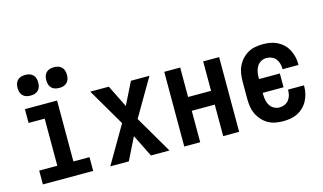

<svg xmlns="http://www.w3.org/2000/svg" viewBox="-87 -1013 2175 1291"><g transform="rotate(-15 1000.0 -367.0)"><path d="M75 0V-96H201V-424H89V-520H313V-96H425V0ZM350 -598Q335 -598 321 -602Q307 -606 296.5 -616.5Q286 -627 282 -641Q278 -655 278 -670Q278 -685 282 -699Q286 -713 296.5 -723.5Q307 -734 321 -738Q335 -742 350 -742Q365 -742 379 -738Q393 -734 403.5 -723.5Q414 -713 418 -699Q422 -685 422 -670Q422 -655 418 -641Q414 -627 403.5 -616.5Q393 -606 379 -602Q365 -598 350 -598ZM150 -598Q135 -598 121 -602Q107 -606 96.5 -616.5Q86 -627 82 -641Q78 -655 78 -670Q78 -685 82 -699Q86 -713 96.5 -723.5Q107 -734 121 -738Q135 -742 150 -742Q165 -742 179 -738Q193 -734 203.5 -723.5Q214 -713 218 -699Q222 -685 222 -670Q222 -655 218 -641Q214 -627 203.5 -616.5Q193 -606 179 -602Q165 -598 150 -598Z M673 0H544L696 -260L544 -520H673L750 -365L827 -520H956L804 -260L956 0H827L750 -155Z M1059 0V-520H1170V-315H1330V-520H1441V0H1330V-219H1170V0Z M1747 8Q1720 8 1693 3Q1666 -2 1642.5 -15.5Q1619 -29 1600.5 -49.5Q1582 -70 1570.5 -94.5Q1559 -119 1555 -146Q1551 -173 1551 -200V-320Q1551 -347 1555 -374Q1559 -401 1570.5 -425.5Q1582 -450 1600.5 -470.5Q1619 -491 1642.5 -504.5Q1666 -518 1693 -523Q1720 -528 1747 -528Q1773 -528 1798.5 -523.5Q1824 -519 1847 -507.5Q1870 -496 1888.5 -478Q1907 -460 1919 -437Q1931 -414 1937 -389Q1943 -364 1943 -338V-331H1832V-334Q1832 -353 1827 -371Q1822 -389 1811 -403Q1800 -417 1782.5 -424.5Q1765 -432 1747 -432Q1727 -432 1709 -422.5Q1691 -413 1680.5 -396Q1670 -379 1666 -359.5Q1662 -340 1662 -320V-308H1807V-212H1662V-200Q1662 -180 1666 -160.5Q1670 -141 1680.5 -124Q1691 -107 1709 -97.5Q1727 -88 1747 -88Q1765 -88 1782.5 -95.5Q1800 -103 1811 -117Q1822 -131 1827 -149Q1832 -167 1832 -186V-189H1943V-182Q1943 -156 1937 -131Q1931 -106 1919 -83Q1907 -60 1888.5 -42Q1870 -24 1847 -12.5Q1824 -1 1798.5 3.5Q1773 8 1747 8Z"/></g></svg>

Font: Iosevka Fixed
Style: Bold
Weight: 700
Monospace: yes
Designer: Belleve Invis
Foundry: Belleve Invis
Version: Version 32.3.0